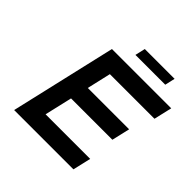

<svg xmlns="http://www.w3.org/2000/svg" viewBox="-222 -1065 1248 1248"><g transform="rotate(45 402.0 -440.5)"><path d="M90 0 259 -730H804L775 -605H365L327 -440H707L678 -315H298L254 -125H664L635 0ZM684 -881 668 -811H394L410 -881Z"/></g></svg>

Font: Miedinger
Style: Bold-Italic
Weight: 700
Italic angle: -13°
Version: Version 001.000